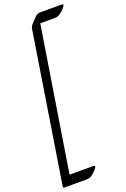

<svg xmlns="http://www.w3.org/2000/svg" viewBox="-203 -888 806 1227"><g transform="rotate(-20 200.5 -274.5)"><path d="M0 268 160 -742Q161 -755 167.5 -764.5Q174 -774 190 -791L211 -812Q221 -822 229 -824.5Q237 -827 252 -827H391Q401 -827 401 -821Q401 -814 387 -798.5Q373 -783 358 -773Q349 -766 340 -763.5Q331 -761 316 -761H222L67 212H228Q232 212 235.5 214Q239 216 239 218Q239 225 225.5 240Q212 255 196 267Q188 273 179 275.5Q170 278 155 278H10Q3 278 1 275.5Q-1 273 0 268Z"/></g></svg>

Font: Charm
Style: Regular
Weight: 400
Designer: Katatrad Aksorn Co.,Ltd.
Foundry: Cadson Demak Co.,Ltd.
Version: Version 1.001